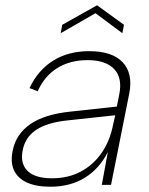

<svg xmlns="http://www.w3.org/2000/svg" viewBox="-20 -701 565 728"><path d="M366 0 389 -125Q357 -61 301.5 -27Q246 7 171 7Q117 7 82 -9Q47 -25 33 -55.5Q19 -86 28 -129Q40 -192 94.5 -230Q149 -268 249 -278L423 -297L432 -342Q445 -405 413 -439Q381 -473 312 -473Q245 -473 196.5 -442.5Q148 -412 123 -355L92 -367Q124 -435 181.5 -471Q239 -507 318 -507Q406 -507 445.5 -464.5Q485 -422 470 -346L401 0ZM417 -264 241 -245Q159 -237 117 -208.5Q75 -180 66 -131Q56 -81 84.5 -53Q113 -25 177 -25Q239 -25 286.5 -50.5Q334 -76 365.5 -121.5Q397 -167 409 -229ZM444 -575 342 -651 210 -575 216 -607 348 -681 450 -607Z"/></svg>

Font: Albert Sans ExtraLight
Style: Italic
Weight: 250
Italic angle: -11.25°
Designer: Andreas Rasmussen
Foundry: a.Foundry
Version: Version 1.025